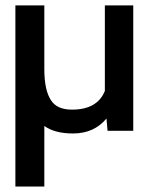

<svg xmlns="http://www.w3.org/2000/svg" viewBox="-20 -555 543 700"><path d="M141.6 -535.2V-303.7Q141.6 -225.6 166 -189.5Q187.5 -155.3 242.2 -155.3Q335 -155.3 362.3 -223.6V-535.2H465.8V-78.1H372.1L368.2 -123Q323.2 -68.4 246.1 -68.4Q179.7 -68.4 141.6 -95.7V125H36.1V-535.2Z"/></svg>

Font: RobotoJAA
Style: Medium
Weight: 500
Version: Version 2.05; 2016-11-05